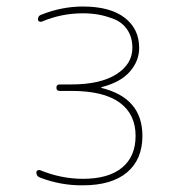

<svg xmlns="http://www.w3.org/2000/svg" viewBox="-20 -550 540 580"><path d="M100.6 -13.7Q89.8 -17.6 89.8 -29.3Q89.8 -33.2 93.3 -35.2Q96.7 -37.1 100.6 -36.1Q165 -9.8 230.5 -9.8Q307.6 -9.8 348.6 -43.5Q389.6 -77.1 389.6 -139.6Q389.6 -205.1 341.3 -240.2Q293 -275.4 195.3 -275.4H160.2Q150.4 -275.4 150.4 -285.2Q150.4 -294.9 160.2 -294.9H195.3Q283.2 -294.9 331.5 -325.7Q379.9 -356.4 379.9 -405.3Q379.9 -437.5 364.7 -460Q349.6 -482.4 324.7 -492.2Q299.8 -502 277.3 -505.9Q254.9 -509.8 230.5 -509.8Q165 -509.8 105.5 -484.4Q101.6 -483.4 98.1 -485.4Q94.7 -487.3 94.7 -491.2Q94.7 -502.9 105.5 -505.9Q167 -530.3 230.5 -530.3Q312.5 -530.3 356.4 -496.6Q400.4 -462.9 400.4 -405.3Q400.4 -366.2 372.6 -334Q344.7 -301.8 288.1 -287.1Q286.1 -287.1 286.1 -285.2Q286.1 -284.2 287.1 -284.2Q410.2 -253.9 410.2 -139.6Q410.2 -68.4 363.8 -29.3Q317.4 9.8 230.5 9.8Q164.1 10.7 100.6 -13.7Z"/></svg>

Font: Rounded-X Mgen+ 1mn thin
Style: Regular
Weight: 100
Designer: [Source Han Sans]
Ryoko NISHIZUKA  (kana & ideographs); Paul D. Hunt (Latin, Greek & Cyrillic); Wenlong ZHANG  (bopomofo
Version: Version 1.059.20150602